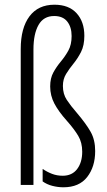

<svg xmlns="http://www.w3.org/2000/svg" viewBox="-20 -785 456 815"><path d="M338 -633Q338 -592 324 -564.5Q310 -537 292 -515Q274 -493 260.5 -471Q247 -449 247 -420Q247 -386 263.5 -361Q280 -336 307 -305Q346 -259 365 -225Q384 -191 384 -144Q384 -77 350 -33.5Q316 10 249 10Q226 10 202.5 4Q179 -2 161 -15V-68Q180 -55 201 -47Q222 -39 246 -39Q286 -39 307.5 -67.5Q329 -96 329 -141Q329 -180 312 -208.5Q295 -237 264 -272Q229 -311 211 -345Q193 -379 193 -418Q193 -453 206.5 -477.5Q220 -502 238 -523.5Q256 -545 270 -570Q284 -595 284 -632Q284 -670 265.5 -693.5Q247 -717 210 -717Q165 -717 143.5 -679Q122 -641 122 -575V0H68V-577Q68 -666 105 -715.5Q142 -765 211 -765Q272 -765 305 -729Q338 -693 338 -633Z"/></svg>

Font: Noto Sans Lao UI ExtCond Light
Style: Regular
Weight: 300
Width: 2
Designer: Monotype Design Team
Foundry: Monotype Imaging Inc.
Version: Version 2.000; ttfautohint (v1.8.4.7-5d5b)